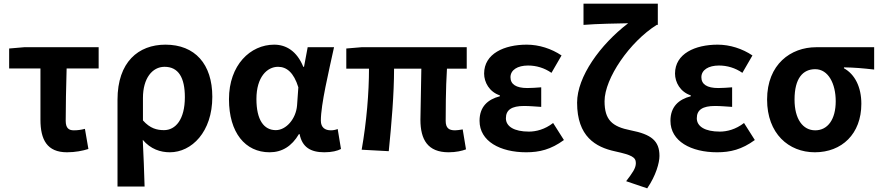

<svg xmlns="http://www.w3.org/2000/svg" viewBox="-20 -818 4809 1049"><path d="M346 14C391 14 431 6 463 -4L444 -114C420 -108 403 -106 383 -106C356 -106 339 -118 339 -158C339 -236 341 -340 344 -444H519V-560H112L30 -553V-444H201V-164C201 -55 237 14 346 14Z M622 201H770C768 114 764 37 760 -54C803 -3 857 14 908 14C1027 14 1140 -97 1140 -289C1140 -468 1045 -574 884 -574C736 -574 622 -479 622 -273ZM876 -107C838 -107 800 -116 761 -160V-283C761 -390 812 -453 879 -453C955 -453 990 -394 990 -287C990 -165 939 -107 876 -107Z M1453 14C1521 14 1574 -19 1613 -85H1617C1631 -14 1677 14 1752 14C1794 14 1824 6 1843 -4L1825 -113C1812 -108 1799 -106 1788 -106C1756 -106 1733 -121 1733 -159C1733 -248 1776 -426 1805 -560H1661L1641 -453H1637C1602 -539 1543 -574 1478 -574C1348 -574 1231 -463 1231 -276C1231 -93 1320 14 1453 14ZM1487 -107C1422 -107 1381 -162 1381 -277C1381 -398 1440 -453 1499 -453C1546 -453 1585 -422 1610 -341L1603 -242C1597 -168 1543 -107 1487 -107Z M2431 14C2472 14 2505 6 2526 -2L2508 -111C2491 -108 2476 -106 2466 -106C2433 -106 2415 -118 2415 -158C2415 -191 2415 -337 2422 -443H2530V-560H1955L1872 -553V-443H1996C1996 -312 1983 -153 1956 0L2104 8C2119 -141 2133 -303 2133 -443H2282C2281 -342 2277 -204 2277 -164C2277 -55 2317 14 2431 14Z M2855 14C2927 14 2990 -1 3061 -53L3002 -146C2957 -111 2909 -99 2870 -99C2789 -99 2744 -127 2744 -172C2744 -218 2776 -239 2843 -239C2873 -239 2905 -236 2937 -234V-341C2911 -339 2884 -337 2861 -337C2799 -337 2769 -358 2769 -396C2769 -436 2808 -460 2865 -460C2910 -460 2954 -447 2993 -420L3048 -515C2993 -552 2925 -574 2858 -574C2735 -574 2625 -525 2625 -416C2625 -369 2653 -316 2711 -297V-292C2645 -275 2600 -235 2600 -158C2600 -46 2713 14 2855 14Z M3516 211C3564 141 3583 71 3583 34C3583 -49 3538 -84 3426 -106C3324 -126 3283 -163 3283 -265C3283 -390 3421 -590 3568 -682H3574V-798H3168V-682C3238 -688 3360 -690 3412 -691C3259 -574 3133 -399 3133 -257C3133 -72 3234 -14 3341 9C3432 29 3454 41 3454 73C3454 102 3435 127 3401 172Z M3898 14C3970 14 4033 -1 4104 -53L4045 -146C4000 -111 3952 -99 3913 -99C3832 -99 3787 -127 3787 -172C3787 -218 3819 -239 3886 -239C3916 -239 3948 -236 3980 -234V-341C3954 -339 3927 -337 3904 -337C3842 -337 3812 -358 3812 -396C3812 -436 3851 -460 3908 -460C3953 -460 3997 -447 4036 -420L4091 -515C4036 -552 3968 -574 3901 -574C3778 -574 3668 -525 3668 -416C3668 -369 3696 -316 3754 -297V-292C3688 -275 3643 -235 3643 -158C3643 -46 3756 14 3898 14Z M4432 14C4579 14 4686 -86 4686 -251C4686 -342 4651 -412 4591 -445V-450C4651 -449 4694 -445 4756 -438V-560H4439C4301 -560 4171 -467 4171 -274C4171 -88 4289 14 4432 14ZM4434 -106C4366 -106 4321 -168 4321 -274C4321 -391 4367 -440 4434 -440C4506 -440 4546 -360 4546 -265C4546 -165 4502 -106 4434 -106Z"/></svg>

Font: DAIFUKU Sans JP
Style: Bold
Weight: 700
Designer: Original font ‘Source Han Sans JP’ : Ryoko NISHIZUKA  (kana, bopomofo & ideographs); Paul D. Hunt (Latin, Greek & Cyrill
Foundry: Daifuku
Version: Version 1.001